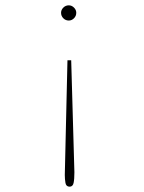

<svg xmlns="http://www.w3.org/2000/svg" viewBox="-20 -619 540 720"><path d="M238 -599Q249 -599 257.5 -590.5Q266 -582 266 -571Q266 -559 257.5 -550.5Q249 -542 238 -542Q226 -542 217.5 -550.5Q209 -559 209 -571Q209 -582 217.5 -590.5Q226 -599 238 -599ZM233 -393H247L259 27Q259 53 256 67Q253 81 241 81Q228 81 225.5 67Q223 53 223 37Z"/></svg>

Font: Inconsolata ExtraLight
Style: Regular
Weight: 200
Monospace: yes
Designer: Raph Levien, Cyreal, Brenton Simpson
Foundry: Raph Levien, Cyreal, Google
Version: Version 3.001; ttfautohint (v1.8.2.53-6de2)